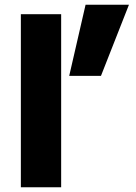

<svg xmlns="http://www.w3.org/2000/svg" viewBox="-20 -790 573 810"><path d="M68 0V-730H238V0ZM272 -470 341 -770H524L406 -470Z"/></svg>

Font: M PLUS 2 ExtraBold
Style: Regular
Weight: 800
Version: Version 1.001